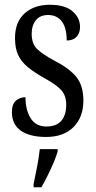

<svg xmlns="http://www.w3.org/2000/svg" viewBox="-20 -565 401 806"><path d="M173 10Q106 10 68 -16Q30 -42 30 -94Q30 -129 47.5 -143Q65 -157 87 -157Q87 -104 108.5 -69Q130 -34 175 -34Q217 -34 237.5 -58Q258 -82 258 -125Q258 -162 239 -184.5Q220 -207 170 -235Q125 -260 97 -283Q69 -306 56 -334.5Q43 -363 43 -405Q43 -473 83.5 -509Q124 -545 189 -545Q253 -545 284.5 -517.5Q316 -490 316 -452Q316 -426 301.5 -410.5Q287 -395 260 -395Q260 -448 239.5 -475Q219 -502 182 -502Q148 -502 130.5 -480Q113 -458 113 -423Q113 -382 135 -360Q157 -338 209 -310Q270 -279 300 -242.5Q330 -206 330 -143Q330 -73 288.5 -31.5Q247 10 173 10ZM121 208Q128 174 135.5 136Q143 98 147 61H222V71Q216 92 204.5 119Q193 146 179.5 173Q166 200 154 221H121Z"/></svg>

Font: Noto Serif Myanmar ExtraCondensed
Style: Regular
Weight: 400
Width: 2
Designer: Ben Mitchell and the Monotype Design Team
Foundry: Monotype Imaging Inc.
Version: Version 2.106; ttfautohint (v1.8.4.7-5d5b)